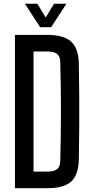

<svg xmlns="http://www.w3.org/2000/svg" viewBox="-20 -982 483 1002"><path d="M58 0V-800H224.5Q312.5 -800 351.2 -764.8Q390 -729.5 391.5 -649Q393 -560 393.5 -480Q394 -400 393.5 -320.2Q393 -240.5 391.5 -151.5Q390 -70.5 352 -35.2Q314 0 228.5 0ZM155 -86.5H228.5Q263.5 -86.5 278.8 -99.8Q294 -113 294.5 -142.5Q296.5 -213.5 297.2 -276.8Q298 -340 298 -400.5Q298 -461 297.2 -524.2Q296.5 -587.5 294.5 -658.5Q294 -687.5 278 -700.5Q262 -713.5 224.5 -713.5H155ZM189.5 -840 110 -962.5H175L218.5 -890.5L262 -962.5H326.5L247 -840Z"/></svg>

Font: Big Shoulders Text Thin SemiBold
Style: Regular
Weight: 600
Version: Version 2.002